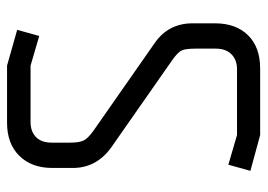

<svg xmlns="http://www.w3.org/2000/svg" viewBox="-124 -616 740 531"><g transform="rotate(-90 245.5 -350.0)"><path d="M138 0 39 -27 56 -88 138 -64H320Q346 -64 361.5 -79.5Q377 -95 377 -123V-178Q377 -206 372 -217Q367 -228 344 -244L105 -411Q47 -452 47 -518V-575Q47 -632 80.5 -666Q114 -700 172 -700H330L429 -672L412 -611L330 -635H174Q148 -635 132.5 -620Q117 -605 117 -576V-526Q117 -500 123 -488Q129 -476 150 -461L392 -292Q447 -254 447 -187V-125Q447 -67 414 -33.5Q381 0 322 0Z"/></g></svg>

Font: Strong
Style: Regular
Weight: 400
Designer: Roman Shchyukin (Gaslight Type Foundry)
Foundry: Cyreal (www.cyreal.org)
Version: Version 1.001